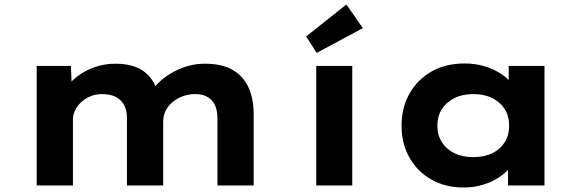

<svg xmlns="http://www.w3.org/2000/svg" viewBox="-20 -824 2581 853"><path d="M143 0V-531H295L300 -413L268 -423Q282 -447 304 -468Q326 -489 355.5 -505.5Q385 -522 419.5 -531.5Q454 -541 495 -541Q540 -541 578.5 -528Q617 -515 644 -484Q671 -453 684 -402L648 -406L656 -422Q672 -446 696 -467Q720 -488 750.5 -504.5Q781 -521 816 -531Q851 -541 890 -541Q967 -541 1015 -512.5Q1063 -484 1085 -433.5Q1107 -383 1107 -318V0H946V-300Q946 -332 935.5 -355.5Q925 -379 903 -392.5Q881 -406 848 -406Q817 -406 791 -396Q765 -386 745.5 -369.5Q726 -353 715.5 -331Q705 -309 705 -282V0H544V-301Q544 -332 532 -356Q520 -380 495 -393Q470 -406 432 -406Q404 -406 380 -395.5Q356 -385 339 -368.5Q322 -352 313 -332.5Q304 -313 304 -295V0Z M1385 0V-531H1545V0ZM1387 -589 1340 -662 1519 -804 1592 -699Z M2040 9Q1958 9 1896 -26.5Q1834 -62 1799 -124Q1764 -186 1764 -265Q1764 -346 1799.5 -408.5Q1835 -471 1897.5 -506.5Q1960 -542 2044 -542Q2091 -542 2131 -530Q2171 -518 2202 -498.5Q2233 -479 2252.5 -455Q2272 -431 2277 -407L2240 -405V-531H2399V0H2237V-139L2271 -132Q2267 -106 2247 -81Q2227 -56 2196 -35.5Q2165 -15 2125 -3Q2085 9 2040 9ZM2082 -126Q2132 -126 2167.5 -143.5Q2203 -161 2222.5 -192.5Q2242 -224 2242 -265Q2242 -308 2222.5 -339Q2203 -370 2167.5 -388Q2132 -406 2082 -406Q2034 -406 1998.5 -388Q1963 -370 1943 -339Q1923 -308 1923 -265Q1923 -224 1943 -192.5Q1963 -161 1998.5 -143.5Q2034 -126 2082 -126Z"/></svg>

Font: Lexend Giga
Style: Bold
Weight: 700
Version: Version 1.007